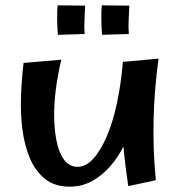

<svg xmlns="http://www.w3.org/2000/svg" viewBox="-20 -685 678 717"><path d="M241 12Q184 12 148 -17Q112 -46 91.5 -94.5Q71 -143 63.5 -203Q56 -263 58.5 -327.5Q61 -392 68 -450L209 -462Q195 -404 188 -347Q181 -290 182.5 -239Q184 -188 193.5 -148Q203 -108 222 -85Q241 -62 270 -62Q301 -62 328.5 -92.5Q356 -123 379 -176.5Q402 -230 417 -301Q432 -372 439 -454L493 -317Q491 -277 478 -231.5Q465 -186 443.5 -142.5Q422 -99 392 -64.5Q362 -30 324 -9Q286 12 241 12ZM459 10Q449 -57 443 -115Q437 -173 435 -226.5Q433 -280 434 -336Q435 -392 439 -454L572 -466Q556 -349 553.5 -235.5Q551 -122 562 -12ZM196 -555Q194 -580 193.5 -610.5Q193 -641 195 -665L298 -664Q297 -636 295.5 -611Q294 -586 296 -558ZM361 -555Q359 -580 358.5 -610.5Q358 -641 360 -665L463 -664Q462 -636 460.5 -611Q459 -586 461 -558Z"/></svg>

Font: Marhey Light
Style: Regular
Weight: 400
Version: Version 1.000